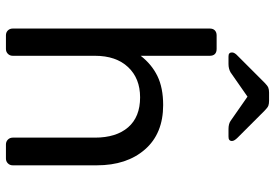

<svg xmlns="http://www.w3.org/2000/svg" viewBox="-160 -767 927 647"><g transform="rotate(90 303.5 -443.5)"><path d="M76.2 -22.9V-687Q76.2 -698.2 82.5 -704.1Q88.9 -710 99.1 -710H145Q156.2 -710 162.1 -704.1Q168 -698.2 168 -687V-454.1Q196.8 -491.2 236.3 -510.5Q275.9 -529.8 334 -529.8Q430.2 -529.8 483.6 -468.5Q537.1 -407.2 537.1 -306.2V-22.9Q537.1 -13.2 530.5 -6.6Q523.9 0 514.2 0H466.8Q457 0 450.4 -6.6Q443.8 -13.2 443.8 -22.9V-299.8Q443.8 -371.6 408.9 -411.9Q374 -452.1 308.1 -452.1Q244.1 -452.1 206.1 -411.6Q168 -371.1 168 -299.8V-22.9Q168 -13.2 161.4 -6.6Q154.8 0 145 0H99.1Q88.9 0 82.5 -6.6Q76.2 -13.2 76.2 -22.9ZM156.7 -761.7Q156.7 -770.5 168 -780.8L258.8 -871.6Q268.6 -881.3 275.1 -884Q281.7 -886.7 292 -886.7H319.8Q329.6 -886.7 336.2 -884.3Q342.8 -881.8 353 -871.6L443.8 -780.8Q455.1 -769.5 455.1 -761.7Q455.1 -749.5 439.9 -750H415Q397.9 -750 387.7 -756.8L305.7 -814L223.6 -756.8Q211.4 -750 195.8 -750H170.9Q156.7 -749.5 156.7 -761.7Z"/></g></svg>

Font: Rubik AZ
Style: Regular
Weight: 400
Designer: Hubert and Fischer
Foundry: Hubert & Fischer
Version: Version 2.000